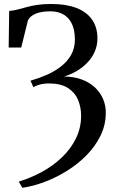

<svg xmlns="http://www.w3.org/2000/svg" viewBox="-20 -770 579 941"><path d="M89.5 150.5 72 120Q130 102.5 184.5 73Q239 43.5 282.5 2.2Q326 -39 351.8 -90.8Q377.5 -142.5 377.5 -203Q377.5 -245 362.2 -281Q347 -317 312.5 -339Q278 -361 221 -361Q194 -361 173.5 -355.2Q153 -349.5 144 -342L129.5 -374.5Q171 -386.5 209.8 -403.5Q248.5 -420.5 279.5 -444.8Q310.5 -469 328.8 -501.5Q347 -534 347 -576.5Q347 -621 333 -651.8Q319 -682.5 292.2 -698.5Q265.5 -714.5 226.5 -714.5Q182.5 -714.5 154.8 -702.8Q127 -691 117 -670.5L84 -537H22.5L25 -716.5Q45.5 -718 66 -723.2Q86.5 -728.5 109.8 -735Q133 -741.5 162.8 -746Q192.5 -750.5 231 -750.5Q304 -750.5 354.5 -731Q405 -711.5 431.2 -673.8Q457.5 -636 457.5 -582Q457.5 -546 443.5 -515.2Q429.5 -484.5 406 -460.8Q382.5 -437 353.5 -420.5Q324.5 -404 294 -395Q342.5 -394.5 380.5 -380.5Q418.5 -366.5 445 -341.8Q471.5 -317 485.2 -284.8Q499 -252.5 498.5 -215.5Q498 -157 472.8 -105.2Q447.5 -53.5 405.2 -10.2Q363 33 310 66.2Q257 99.5 200.2 121Q143.5 142.5 89.5 150.5Z"/></svg>

Font: Merriweather 96pt Medium
Style: Regular
Weight: 500
Version: Version 2.100